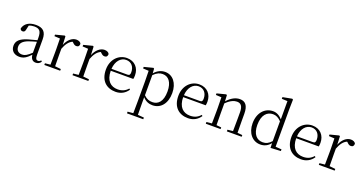

<svg xmlns="http://www.w3.org/2000/svg" viewBox="-44 -1722 5504 2902"><g transform="rotate(20 2708.0 -271.0)"><path d="M455 13C490 13 519 -2 539 -33L524 -49C508 -32 496 -26 479 -26C450 -26 435 -45 435 -111V-354C435 -476 379 -526 267 -526C160 -526 88 -479 67 -398C71 -377 85 -365 107 -365C130 -365 145 -376 150 -407L166 -478C195 -490 223 -495 250 -495C330 -495 366 -466 366 -354V-316C321 -305 272 -292 228 -279C100 -241 53 -190 53 -114C53 -31 113 14 190 14C262 14 307 -18 368 -83C375 -23 402 13 455 13ZM366 -115C300 -52 262 -32 220 -32C162 -32 124 -64 124 -126C124 -179 156 -221 242 -253C279 -266 323 -279 366 -291Z M749 -318C780 -401 819 -452 873 -476L883 -468C906 -445 922 -433 946 -433C980 -433 994 -452 995 -486C985 -511 955 -526 917 -526C849 -526 782 -468 749 -380L743 -515L730 -523L586 -486V-461L676 -456C678 -406 679 -354 679 -285V-227L677 -36L591 -27V0H846V-27L751 -37L749 -227Z M1202 -318C1233 -401 1272 -452 1326 -476L1336 -468C1359 -445 1375 -433 1399 -433C1433 -433 1447 -452 1448 -486C1438 -511 1408 -526 1370 -526C1302 -526 1235 -468 1202 -380L1196 -515L1183 -523L1039 -486V-461L1129 -456C1131 -406 1132 -354 1132 -285V-227L1130 -36L1044 -27V0H1299V-27L1204 -37L1202 -227Z M1739 14C1827 14 1892 -26 1936 -91L1921 -105C1879 -57 1827 -32 1757 -32C1645 -32 1566 -102 1564 -261H1927C1931 -277 1933 -297 1933 -321C1933 -438 1857 -526 1731 -526C1600 -526 1489 -420 1489 -254C1489 -74 1594 14 1739 14ZM1565 -292C1573 -418 1643 -495 1729 -495C1815 -495 1864 -431 1864 -346C1864 -309 1855 -292 1822 -292Z M2334 14C2463 14 2554 -91 2554 -261C2554 -422 2468 -526 2346 -526C2287 -526 2224 -501 2174 -441L2169 -515L2156 -523L2012 -486V-461L2103 -456C2105 -406 2106 -351 2106 -282V30L2104 225L2015 233V260H2277V233L2178 225L2176 30V-58C2224 -3 2280 14 2334 14ZM2177 -413C2230 -467 2275 -483 2321 -483C2413 -483 2478 -409 2478 -259C2478 -94 2405 -30 2317 -30C2265 -30 2223 -44 2177 -90Z M2904 14C2992 14 3057 -26 3101 -91L3086 -105C3044 -57 2992 -32 2922 -32C2810 -32 2731 -102 2729 -261H3092C3096 -277 3098 -297 3098 -321C3098 -438 3022 -526 2896 -526C2765 -526 2654 -420 2654 -254C2654 -74 2759 14 2904 14ZM2730 -292C2738 -418 2808 -495 2894 -495C2980 -495 3029 -431 3029 -346C3029 -309 3020 -292 2987 -292Z M3612 0H3765V-27L3686 -35L3684 -227V-338C3684 -474 3634 -526 3548 -526C3482 -526 3414 -494 3345 -417L3340 -515L3327 -523L3183 -486V-461L3273 -456C3275 -406 3276 -353 3276 -285V-227L3274 -36L3188 -27V0H3426V-27L3348 -35L3346 -227V-384C3416 -455 3476 -475 3519 -475C3579 -475 3615 -440 3615 -339V-227L3613 -36L3527 -27V0Z M4232 9 4396 0V-27L4299 -34V-643L4302 -793L4287 -802L4139 -774V-747L4231 -743V-449C4184 -504 4133 -526 4081 -526C3951 -526 3850 -420 3850 -249C3850 -93 3940 14 4067 14C4130 14 4186 -11 4230 -67ZM4229 -99C4184 -49 4143 -30 4090 -30C3996 -30 3926 -100 3926 -251C3926 -414 4003 -483 4096 -483C4144 -483 4184 -464 4229 -418Z M4722 14C4810 14 4875 -26 4919 -91L4904 -105C4862 -57 4810 -32 4740 -32C4628 -32 4549 -102 4547 -261H4910C4914 -277 4916 -297 4916 -321C4916 -438 4840 -526 4714 -526C4583 -526 4472 -420 4472 -254C4472 -74 4577 14 4722 14ZM4548 -292C4556 -418 4626 -495 4712 -495C4798 -495 4847 -431 4847 -346C4847 -309 4838 -292 4805 -292Z M5164 -318C5195 -401 5234 -452 5288 -476L5298 -468C5321 -445 5337 -433 5361 -433C5395 -433 5409 -452 5410 -486C5400 -511 5370 -526 5332 -526C5264 -526 5197 -468 5164 -380L5158 -515L5145 -523L5001 -486V-461L5091 -456C5093 -406 5094 -354 5094 -285V-227L5092 -36L5006 -27V0H5261V-27L5166 -37L5164 -227Z"/></g></svg>

Font: Noto Serif CJK KR Light
Style: Regular
Weight: 300
Designer: Ryoko NISHIZUKA 西塚涼子 (kana & ideographs); Frank Grießhammer (Latin, Greek & Cyrillic); Wenlong ZHANG 张文龙 (bopomofo); San
Foundry: Adobe
Version: Version 2.001;hotconv 1.1.0;makeotfexe 2.6.0